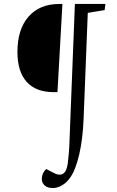

<svg xmlns="http://www.w3.org/2000/svg" viewBox="-20 -720 589 969"><path d="M322 105Q325 78 327.5 51Q330 24 331 -15L358 -700H512L508 -669L423 -655L402 -122Q398 -18 379.5 61Q361 140 333 178Q315 203 292 216Q269 229 247 229Q220 229 205.5 216Q191 203 191 184Q191 154 213 133L246 150Q311 187 322 105ZM270 -255H251Q161 -255 114.5 -307Q68 -359 68 -458Q68 -572 124 -636Q180 -700 280 -700H295Z"/></svg>

Font: Literata 36pt Light
Style: Italic
Weight: 300
Italic angle: -2°
Designer: Latin by Veronika Burian and Jose Scaglione. Greek by Irene Vlachou. Cyrillic by Vera Evstafieva
Foundry: TypeTogether
Version: Version 3.002